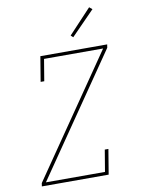

<svg xmlns="http://www.w3.org/2000/svg" viewBox="-102 -1030 804 1098"><g transform="rotate(-10 300.0 -481.0)"><path d="M50 0 53 -19 532 -716H189L168 -590H147L171 -735H559L556 -716L77 -19H420L441 -145H462L438 0ZM375 -809 362 -821 494 -962 511 -948Z"/></g></svg>

Font: Iosevka HT Thin Extended
Style: Italic
Weight: 100
Width: 7
Italic angle: -9°
Monospace: yes
Designer: Belleve Invis
Foundry: Belleve Invis
Version: Version 32.3.0; ttfautohint (v1.8.4)